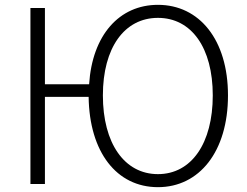

<svg xmlns="http://www.w3.org/2000/svg" viewBox="-20 -762 1024 795"><path d="M166 -413V-729H106V0H166V-361H347C350 -132 463 13 634 13C805 13 924 -134 924 -367C924 -598 805 -742 634 -742C474 -742 362 -617 349 -413ZM634 -41C495 -41 406 -169 406 -367C406 -564 495 -688 634 -688C773 -688 861 -564 861 -367C861 -169 773 -41 634 -41Z"/></svg>

Font: Spoqa Han Sans Neo Light
Style: Regular
Weight: 300
Designer: [Spoqa Han Sans Neo] Dong-huui Kim ___ Younghwa Kang ___ Yujin Lee ___ [Noto Sans] Ryoko NISHIZUKA ____ (kana & ideograp
Foundry: Spoqa (http://www.spoqa-han-sans.com)
Version: Version 1.100;hotconv 1.0.109;makeotfexe 2.5.65596